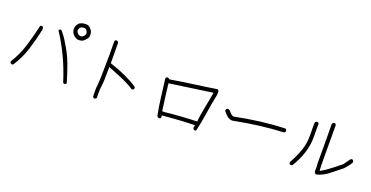

<svg xmlns="http://www.w3.org/2000/svg" viewBox="-31 -1701 5062 2619"><g transform="rotate(20 2500.0 -391.5)"><path d="M125 15 104 3Q99 -5 99 -22Q184 -157 229.5 -308Q275 -459 310 -613Q319 -619 335 -619Q351 -614 355 -598V-568Q323 -417 276.5 -270Q230 -123 145 7ZM899 18H882L870 11Q758 -349 565 -640Q570 -656 585 -660H599Q665 -587 707 -508Q783 -392 831.5 -261.5Q880 -131 918 0Q916 11 899 18ZM880 -668 902 -675Q937 -700 937 -731L936 -747Q917 -791 890 -791H868L845 -784Q835 -782 825 -772Q811 -744 811 -726Q811 -714 821 -702Q840 -668 880 -668ZM866 -611H852Q817 -621 788 -649Q755 -683 755 -732Q755 -786 800 -826Q840 -848 890 -848Q933 -848 962 -813Q994 -781 994 -732Q994 -692 979.5 -675Q965 -658 951 -642Q932 -622 907 -615Q888 -611 866 -611Z M1353 65H1337Q1321 59 1318.5 48Q1316 37 1316 -71Q1318 -106 1323 -144Q1330 -209 1333 -572L1331 -762Q1336 -778 1351 -782H1365Q1379 -776 1387 -760Q1387 -573 1389 -463Q1642 -381 1805 -272Q1811 -264 1811 -247Q1809 -241 1803.5 -235.5Q1798 -230 1793 -228H1775Q1684 -287 1584.5 -327.5Q1485 -368 1389 -407L1387 -381Q1387 -195 1379 -146Q1374 -108 1371 -71V46Q1366 60 1353 65Z M2305 -87Q2528 -112 2769 -119Q2769 -169 2804 -347Q2825 -454 2844 -562H2835Q2278 -484 2222 -475Q2237 -330 2272 -87ZM2270 16H2253Q2244 15 2232 -6Q2205 -135 2190.5 -265.5Q2176 -396 2158 -525Q2163 -540 2177 -545H2194Q2212 -530 2220 -530L2228 -531Q2390 -559 2553 -580.5Q2716 -602 2879 -628Q2894 -619 2900 -605V-558Q2871 -420 2850 -278Q2829 -136 2797 1Q2787 7 2771 7Q2765 5 2759 -1.5Q2753 -8 2750 -26L2758 -60Q2591 -60 2287 -32Q2287 -17 2289 -3Q2284 12 2270 16Z M3215 -294 3201 -296 3199 -294Q3151 -304 3121 -337L3077 -386V-402Q3082 -416 3098 -423H3117Q3139 -410 3155 -389.5Q3171 -369 3190 -359L3213 -352Q3600 -431 3932 -440Q3946 -438 3951 -420V-404Q3949 -398 3943 -393Q3938 -386 3932 -384Q3595 -369 3215 -294Z M4166 3Q4161 2 4155 -4Q4149 -10 4147 -16V-34Q4202 -131 4240.5 -236.5Q4279 -342 4279 -456Q4279 -573 4278 -598V-639Q4278 -675 4316 -675Q4331 -670 4335 -656Q4335 -600 4334 -575L4335 -456Q4335 -233 4192 -3Q4183 3 4166 3ZM4543 5 4521 -4Q4509 -20 4509 -34L4511 -79L4507 -145Q4507 -610 4504 -713L4516 -735Q4524 -741 4541 -741Q4552 -736 4561 -722Q4563 -610 4563 -145L4567 -60H4575Q4647 -100 4712 -152Q4777 -204 4841 -254Q4909 -354 4917 -355.5Q4925 -357 4934 -357Q4945 -355 4954 -338V-318Q4938 -288 4915.5 -261Q4893 -234 4870 -206Q4793 -146 4715 -83Q4637 -20 4543 5Z"/></g></svg>

Font: Yozai
Style: Regular
Weight: 400
Designer: LXGW / Y.OzVox
Foundry: LXGW / Y.OzVox
Version: Version 0.861;October 22, 2024